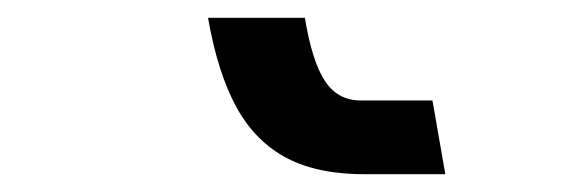

<svg xmlns="http://www.w3.org/2000/svg" viewBox="-20 -20 640 216"><path d="M214 0H323Q331 49 345.5 71Q360 93 385.5 93H466.5L481 176H393Q338.5 176.5 303 158Q267.5 139.5 246.2 101Q225 62.5 214 0Z"/></svg>

Font: JuliaMono BoldItalic
Style: Regular
Weight: 700
Italic angle: -9°
Monospace: yes
Designer: cormullion
Foundry: corm
Version: Version 0.049; ttfautohint (v1.8.4)